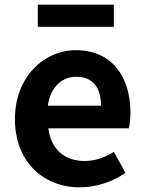

<svg xmlns="http://www.w3.org/2000/svg" viewBox="-20 -789 621 823"><path d="M322 14C392 14 463 -10 518 -48L468 -138C428 -113 388 -99 342 -99C259 -99 199 -147 187 -239H532C536 -252 539 -279 539 -306C539 -461 459 -574 305 -574C171 -574 44 -461 44 -279C44 -95 166 14 322 14ZM185 -336C196 -418 248 -460 307 -460C379 -460 413 -412 413 -336ZM142 -674H468V-769H142Z"/></svg>

Font: Noto Sans CJK KR Bold
Style: Regular
Weight: 700
Designer: Ryoko NISHIZUKA (kana & ideographs); Paul D. Hunt (Latin, Greek & Cyrillic); Wenlong ZHANG (bopomofo); Sandoll Communica
Foundry: Adobe Systems Incorporated
Version: Version 1.004;PS 1.004;hotconv 1.0.82;makeotf.lib2.5.63406